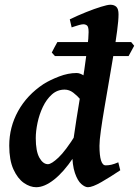

<svg xmlns="http://www.w3.org/2000/svg" viewBox="-20 -762 581 802"><path d="M540.5 -570.8 517.1 -527.8H209.5L196.3 -542.5Q199.7 -549.8 207.5 -564.2Q215.3 -578.6 219.7 -586.4H527.8ZM482.4 -50.8Q440.9 -22.9 403.6 -1.5Q366.2 20 347.2 20Q335 20 319.6 6.6Q304.2 -6.8 293 -39.3Q281.7 -71.8 281.7 -127.9Q281.7 -142.6 286.6 -178.7Q291.5 -214.8 299.3 -263.7Q307.1 -312.5 315.9 -366.2Q324.7 -419.9 332.3 -471.2Q339.8 -522.5 345 -563.7Q350.1 -605 350.1 -627.9Q350.1 -650.4 343.5 -655.5Q336.9 -660.6 328.1 -660.6Q322.3 -660.6 310.5 -657.5Q298.8 -654.3 289.1 -650.9Q279.3 -647.5 279.3 -647.5L271.5 -681.2Q304.7 -697.3 339.4 -711.2Q374 -725.1 401.6 -733.6Q429.2 -742.2 440.9 -742.2Q457 -742.2 466.1 -733.4Q475.1 -724.6 475.1 -702.1Q475.1 -676.8 469.2 -632.8Q463.4 -588.9 454.3 -534.7Q445.3 -480.5 435.3 -422.9Q425.3 -365.2 416.3 -312Q407.2 -258.8 401.4 -217Q395.5 -175.3 395.5 -153.3Q395.5 -71.3 421.4 -71.3Q433.6 -71.3 445.3 -74Q457 -76.7 474.1 -84ZM422.9 -388.7Q408.7 -379.4 398.7 -358.6Q388.7 -337.9 380.6 -320.8Q372.6 -303.7 363.8 -303.7Q355 -303.7 343 -316.2Q331.1 -328.6 316.9 -345.5Q302.7 -362.3 285.9 -375Q269 -387.7 250 -387.7Q219.2 -387.7 196.5 -367.2Q173.8 -346.7 158.9 -315.2Q144 -283.7 136.7 -248.8Q129.4 -213.9 129.4 -185.1Q129.4 -130.4 144.5 -103.3Q159.7 -76.2 180.2 -76.2Q194.8 -76.2 224.4 -104Q253.9 -131.8 296.9 -200.7L285.6 -102.5Q246.1 -43.5 205.8 -11.7Q165.5 20 131.3 20Q105.5 20 79.6 2Q53.7 -16.1 36.1 -54.7Q18.6 -93.3 18.6 -153.8Q18.6 -231 55.7 -298.1Q92.8 -365.2 162.1 -411.1Q189.5 -428.2 227.1 -442.6Q264.6 -457 300.3 -457Q314 -457 330.8 -446Q347.7 -435.1 364.7 -421.1Q381.8 -407.2 397 -397.2Q412.1 -387.2 422.9 -388.7Z"/></svg>

Font: Gentium Plus
Style: Bold Italic
Weight: 700
Italic angle: -8°
Designer: Victor Gaultney, Annie Olsen, Iska Routamaa, Becca Hirsbrunner
Foundry: SIL International
Version: Version 6.101